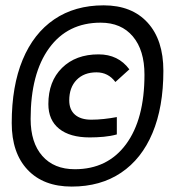

<svg xmlns="http://www.w3.org/2000/svg" viewBox="-20 -706 632 719"><path d="M248.5 -7.3Q142.6 -7.3 83.3 -70.3Q23.9 -133.3 23.9 -245.1Q23.9 -383.8 64.9 -482.4Q106 -581.1 183.1 -633.5Q260.3 -686 368.2 -686Q473.6 -686 532.7 -621.3Q591.8 -556.6 591.8 -440.9Q591.8 -304.7 551 -207.8Q510.3 -110.8 433.3 -59.1Q356.4 -7.3 248.5 -7.3ZM260.3 -72.3Q382.8 -72.3 451.9 -165.8Q521 -259.3 521 -426.3Q521 -518.1 477.5 -569.6Q434.1 -621.1 356.9 -621.1Q233.4 -621.1 164.1 -525.9Q94.7 -430.7 94.7 -260.7Q94.7 -171.9 138.4 -122.1Q182.1 -72.3 260.3 -72.3ZM315.9 -191.4Q241.7 -191.4 201.4 -223.9Q161.1 -256.3 161.1 -316.4Q161.1 -401.4 212.4 -451.9Q263.7 -502.4 349.1 -502.4Q422.9 -502.4 464.4 -446.3L412.1 -398.9Q385.3 -435.1 341.3 -435.1Q294.4 -435.1 266.8 -406.7Q239.3 -378.4 239.3 -330.1Q239.3 -295.4 260.7 -276.6Q282.2 -257.8 321.8 -257.8Q344.7 -257.8 369.6 -260.5Q394.5 -263.2 417.5 -267.6V-202.6Q395 -196.3 368.4 -193.8Q341.8 -191.4 315.9 -191.4Z"/></svg>

Font: CaskaydiaCove NFP SemiLight
Style: Italic
Weight: 350
Italic angle: -10°
Designer: Aaron Bell
Foundry: Saja Typeworks
Version: Version 2111.001; VTT 6.35;Nerd Fonts 3.1.1